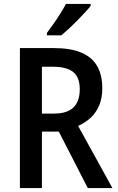

<svg xmlns="http://www.w3.org/2000/svg" viewBox="-20 -959 601 979"><path d="M253.4 -713.9Q337.9 -713.9 392.8 -691.4Q447.8 -668.9 474.6 -623.5Q501.5 -578.1 501.5 -508.8Q501.5 -459.5 486.1 -422.4Q470.7 -385.3 443.1 -359.4Q415.5 -333.5 378.4 -316.9L553.2 0H427.7L279.8 -288.1H193.8V0H81.5V-713.9ZM249.5 -618.7H193.8V-379.9H255.9Q322.3 -379.9 354.5 -411.1Q386.7 -442.4 386.7 -503.9Q386.7 -564.9 353.3 -591.8Q319.8 -618.7 249.5 -618.7ZM442.4 -939V-929.2Q431.2 -915 413.1 -895.3Q395 -875.5 373.8 -854Q352.5 -832.5 331.3 -812.7Q310.1 -793 293 -778.8H219.2V-791Q236.3 -814 254.2 -839.4Q272 -864.7 288.1 -890.6Q304.2 -916.5 316.4 -939Z"/></svg>

Font: Open Sans SemiCondensed SemiBold
Style: Regular
Weight: 600
Width: 4
Designer: Monotype Design Team
Foundry: Monotype Imaging Inc.
Version: Version 3.000